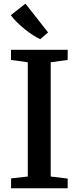

<svg xmlns="http://www.w3.org/2000/svg" viewBox="-20 -1010 422 1030"><path d="M129 -63V-676L39 -688.5V-743H343V-688.5L252 -676V-63L343 -52V0H39.5V-53ZM195 -800Q177 -808.5 155.5 -822.5Q134 -836.5 112.2 -854Q90.5 -871.5 71 -890.8Q51.5 -910 38 -928.5L116.5 -990.5L238 -836L196 -800Z"/></svg>

Font: Merriweather 20pt SemiBold
Style: Regular
Weight: 600
Version: Version 2.100